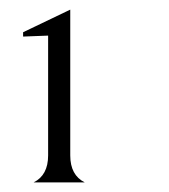

<svg xmlns="http://www.w3.org/2000/svg" viewBox="-20 -729 352 399"><path d="M50 -350Q80 -365 80 -406V-655Q73 -655 53.5 -654Q34 -653 28 -653V-662L126 -709V-406Q126 -365 156 -350Z"/></svg>

Font: Bellefair
Style: Regular
Weight: 400
Designer: Nick Shinn, Liron Lavi Turkenic
Foundry: Shinntype
Version: Version 1.003;PS 001.003;hotconv 1.0.88;makeotf.lib2.5.64775